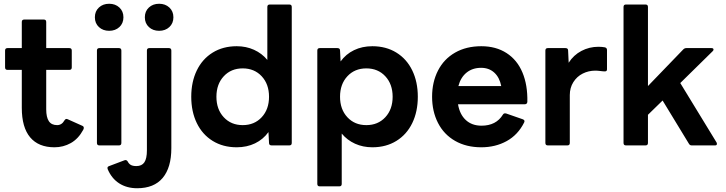

<svg xmlns="http://www.w3.org/2000/svg" viewBox="-20 -774 3865 1022"><path d="M96 -200V-402H20Q7 -402 7 -415V-505Q7 -518 20 -518H96V-657Q96 -670 109 -670H213Q226 -670 226 -657V-518H349Q362 -518 362 -505V-415Q362 -402 349 -402H226V-192Q226 -150 240 -129Q254 -108 284 -108Q309 -108 323 -133Q330 -145 341 -139L419 -104Q426 -101 426 -93Q426 -89 423 -83Q397 -35 357 -12.5Q317 10 270 10Q185 10 140.5 -43Q96 -96 96 -200Z M485 -682Q485 -714 506.5 -734Q528 -754 561 -754Q594 -754 615.5 -734Q637 -714 637 -682Q637 -650 615.5 -630Q594 -610 561 -610Q528 -610 506.5 -630Q485 -650 485 -682ZM509 0Q496 0 496 -13V-505Q496 -518 509 -518H613Q626 -518 626 -505V-13Q626 0 613 0Z M751 -682Q751 -714 772.5 -734Q794 -754 827 -754Q860 -754 881.5 -734Q903 -714 903 -682Q903 -650 881.5 -630Q860 -610 827 -610Q794 -610 772.5 -630Q751 -650 751 -682ZM553 126Q552 124 552 120Q552 113 561 110L643 79Q645 78 648 78Q655 78 660 86Q666 98 676.5 104Q687 110 706 110Q735 110 748.5 90Q762 70 762 26V-505Q762 -518 775 -518H879Q892 -518 892 -505V15Q892 118 846 173Q800 228 710 228Q655 228 614.5 202Q574 176 553 126Z M998 -259Q998 -338 1027.5 -399Q1057 -460 1112 -494Q1167 -528 1240 -528Q1290 -528 1332 -509Q1374 -490 1403 -455V-737Q1403 -750 1416 -750H1520Q1533 -750 1533 -737V-13Q1533 0 1520 0H1426Q1412 0 1412 -13L1409 -71Q1381 -32 1337.5 -11Q1294 10 1240 10Q1167 10 1112 -24Q1057 -58 1027.5 -119Q998 -180 998 -259ZM1412 -259Q1412 -326 1373 -368Q1334 -410 1272 -410Q1210 -410 1171 -368Q1132 -326 1132 -259Q1132 -192 1171 -150Q1210 -108 1272 -108Q1334 -108 1373 -150Q1412 -192 1412 -259Z M1682 218Q1669 218 1669 205V-505Q1669 -518 1682 -518H1776Q1790 -518 1790 -505L1793 -447Q1821 -486 1864.5 -507Q1908 -528 1962 -528Q2035 -528 2090 -494Q2145 -460 2174.5 -399Q2204 -338 2204 -259Q2204 -180 2174.5 -119Q2145 -58 2090 -24Q2035 10 1962 10Q1912 10 1870 -9Q1828 -28 1799 -63V205Q1799 218 1786 218ZM2070 -259Q2070 -326 2031 -368Q1992 -410 1930 -410Q1868 -410 1829 -368Q1790 -326 1790 -259Q1790 -192 1829 -150Q1868 -108 1930 -108Q1992 -108 2031 -150Q2070 -192 2070 -259Z M2280 -259Q2280 -337 2311.5 -398.5Q2343 -460 2402.5 -494Q2462 -528 2542 -528Q2620 -528 2676.5 -491.5Q2733 -455 2761 -388Q2789 -321 2787 -232Q2786 -219 2773 -219H2418Q2427 -165 2459.5 -135Q2492 -105 2543 -105Q2621 -105 2657 -164Q2662 -173 2674 -170L2763 -139Q2776 -134 2770 -122Q2737 -56 2677 -23Q2617 10 2542 10Q2462 10 2402.5 -24Q2343 -58 2311.5 -119.5Q2280 -181 2280 -259ZM2420 -316H2648Q2639 -362 2611 -387.5Q2583 -413 2541 -413Q2495 -413 2463.5 -387.5Q2432 -362 2420 -316Z M2896 0Q2883 0 2883 -13V-505Q2883 -518 2896 -518H2990Q3004 -518 3004 -505L3007 -440Q3033 -481 3075 -503Q3117 -525 3165 -525Q3185 -525 3200 -522Q3211 -519 3211 -508V-405Q3211 -394 3200 -394Q3190 -394 3175.5 -396Q3161 -398 3149 -398Q3113 -398 3082 -382.5Q3051 -367 3032 -337Q3013 -307 3013 -268V-13Q3013 0 3000 0Z M3312 0Q3299 0 3299 -13V-737Q3299 -750 3312 -750H3416Q3429 -750 3429 -737V-316L3617 -511Q3624 -518 3633 -518H3767Q3778 -518 3778 -510Q3778 -506 3774 -502L3601 -332L3794 -16Q3796 -13 3796 -8Q3796 0 3786 0H3662Q3652 0 3647 -9L3507 -239L3429 -163V-13Q3429 0 3416 0Z"/></svg>

Font: LINE Seed Sans TH
Style: Bold
Weight: 700
Designer: Dalton Maag Ltd | Thai characters by Cadson Demak Co.,Ltd.
Foundry: Dalton Maag Ltd
Version: Version 1.002